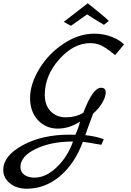

<svg xmlns="http://www.w3.org/2000/svg" viewBox="-115 -844 804 1175"><path d="M520 8 505 42Q407 25 392 24Q343 157 252 234Q161 311 48 311Q-13 311 -54 278Q-95 245 -95 196Q-95 110 23.5 45Q142 -20 311 -20Q334 -20 346 -19Q364 -57 375 -100Q310 -57 238 -57Q166 -57 117.5 -108.5Q69 -160 69 -244.5Q69 -329 125.5 -422.5Q182 -516 274.5 -577Q367 -638 463 -638Q519 -638 569 -618.5Q619 -599 644 -572L590 -507Q549 -539 532 -550Q488 -580 438 -580Q335 -580 247 -480.5Q159 -381 159 -264Q159 -200 195 -163Q231 -126 289.5 -126Q348 -126 395 -154Q453 -307 503 -307Q532 -307 532 -279Q532 -251 510.5 -214.5Q489 -178 455 -149Q414 -39 407 -17Q477 -9 520 8ZM97 243Q165 243 231.5 180Q298 117 332 22Q197 22 103.5 67.5Q10 113 10 178Q10 208 33.5 225.5Q57 243 97 243ZM275 -710 422 -824Q530 -738 551 -716L521 -692Q436 -743 418 -756L319 -686Z"/></svg>

Font: Marck Script
Style: Regular
Weight: 400
Designer: Denis Masharov, Marck Fogel
Foundry: Denis Masharov
Version: Version 1.002